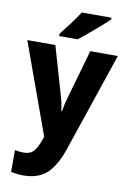

<svg xmlns="http://www.w3.org/2000/svg" viewBox="-106 -829 757 1132"><g transform="rotate(10 272.0 -263.0)"><path d="M1 -550H169L254 -257Q260 -237 264.5 -214Q269 -191 271 -172H275Q278 -192 283 -213.5Q288 -235 294 -256L378 -550H543L342 44Q308 144 257 192Q206 240 115 240Q92 240 74.5 237.5Q57 235 42 232V101Q53 103 66.5 105Q80 107 94 107Q135 107 155 83.5Q175 60 191 14L198 -6ZM467 -756Q449 -738 417 -710Q385 -682 351 -653.5Q317 -625 292 -606H182V-620Q207 -652 237.5 -692Q268 -732 289 -766H467Z"/></g></svg>

Font: Noto Sans Khmer UI SemiCondensed ExtraBold
Style: Regular
Weight: 800
Width: 4
Designer: Danh Hong and the Monotype Design Team
Foundry: Monotype Imaging Inc.
Version: Version 2.002; ttfautohint (v1.8.4.7-5d5b)